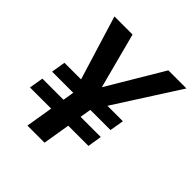

<svg xmlns="http://www.w3.org/2000/svg" viewBox="-195 -867 1007 1007"><g transform="rotate(45 308.0 -364.0)"><path d="M216.3 -727.5 316.9 -345.7 217.3 -286.6 82 -727.5ZM255.9 -347.7 481.9 -727.5H616.2L334 -286.6ZM354 -382.3 291 0H164.1L227.5 -382.3ZM502 -370.1 488.8 -291.5H55.7L68.4 -370.1ZM478.5 -229.5 465.8 -150.9H32.2L45.4 -229.5Z"/></g></svg>

Font: Inter 28pt SemiBold
Style: Italic
Weight: 600
Italic angle: -9.3988°
Designer: Rasmus Andersson
Foundry: rsms
Version: Version 4.001;git-66647c0bb